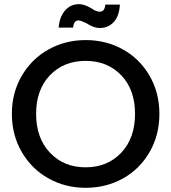

<svg xmlns="http://www.w3.org/2000/svg" viewBox="-20 -897 824 924"><path d="M747.1 -349.1Q747.1 -246.6 699.7 -164.8Q652.3 -83 571.5 -38.1Q490.7 6.8 392.1 6.8Q294.9 6.8 213.9 -38.1Q132.8 -83 85 -165Q37.1 -247.1 37.1 -349.1Q37.1 -450.7 85 -532.5Q132.8 -614.3 213.9 -659.2Q294.9 -704.1 392.1 -704.1Q490.7 -704.1 571.5 -659.2Q652.3 -614.3 699.7 -532.7Q747.1 -451.2 747.1 -349.1ZM153.8 -349.1Q153.8 -232.4 220.5 -162.1Q287.1 -91.8 392.1 -91.8Q497.1 -91.8 563.5 -162.1Q629.9 -232.4 629.9 -349.1Q629.9 -465.3 563.5 -534.7Q497.1 -604 392.1 -604Q286.6 -604 220.2 -534.7Q153.8 -465.3 153.8 -349.1ZM332 -764.2H262.2Q266.6 -816.4 293.2 -846.7Q319.8 -877 359.9 -877Q387.7 -877 422.9 -855Q442.9 -840.8 460.9 -840.8Q483.9 -840.8 486.8 -875H557.1Q553.7 -819.3 527.3 -790.8Q501 -762.2 459 -762.2Q431.2 -762.2 396 -785.2Q367.7 -798.8 357.9 -798.8Q335 -798.8 332 -764.2Z"/></svg>

Font: SVN-Poppins Medium
Style: Regular
Weight: 500
Designer: Ninad Kale (Devanagari), Jonny Pinhorn (Latin)
Foundry: Indian Type Foundry
Version: Version 3.002 2017